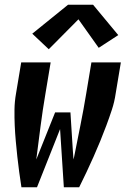

<svg xmlns="http://www.w3.org/2000/svg" viewBox="-20 -795 540 815"><path d="M71 0Q66 -32 61.5 -65Q57 -98 53.5 -130.5Q50 -163 47 -196Q44 -229 42.5 -262.5Q41 -296 41.5 -330Q42 -364 48 -398L70 -530H195L173 -398Q161 -328 152 -258Q143 -188 134 -118L214 -318H279L289 -159L292 -118L295 -131Q308 -197 321.5 -264Q335 -331 346 -398L368 -530H493L471 -398Q466 -363 455 -329.5Q444 -296 431.5 -262.5Q419 -229 405.5 -196Q392 -163 377.5 -130.5Q363 -98 347.5 -65Q332 -32 316 0H251L235 -247L137 0ZM187 -586 117 -652 269 -775H375L482 -646L399 -592L313 -713Z"/></svg>

Font: Iosevka Curly XBdObl
Style: Regular
Weight: 800
Italic angle: -9°
Monospace: yes
Designer: Belleve Invis
Foundry: Belleve Invis
Version: Version 11.1.0; ttfautohint (v1.8.3)